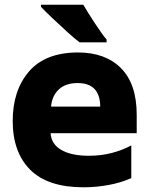

<svg xmlns="http://www.w3.org/2000/svg" viewBox="-20 -786 640 816"><path d="M335 10Q387 10 440 0.5Q493 -9 538 -29V-168Q501 -148 455.5 -136Q410 -124 358 -124Q284 -124 241 -148.5Q198 -173 195 -220H561V-298Q561 -429 494.5 -496Q428 -563 312 -563Q173 -563 103.5 -482.5Q34 -402 34 -272Q34 -139 108.5 -64.5Q183 10 335 10ZM197 -333Q201 -379 230 -406Q259 -433 310 -433Q405 -433 406 -333ZM318 -606H433V-618Q414 -640 382 -689Q350 -738 334 -766H154V-757Q170 -740 201 -710.5Q232 -681 264.5 -651.5Q297 -622 318 -606Z"/></svg>

Font: Noto Sans Mono Extra
Style: Regular
Weight: 800
Designer: Monotype Design Team
Foundry: Monotype Imaging Inc.
Version: Version 1.900